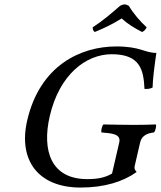

<svg xmlns="http://www.w3.org/2000/svg" viewBox="-20 -834 724 864"><path d="M503.3 -625C341.3 -625 159.2 -538 102.4 -292C60.9 -112 152.7 10 342.7 10C448.7 10 533.7 -16 594.9 -60C586.9 -69 583.5 -76 585.9 -86L610.6 -193C618.2 -226 646.3 -235 672.9 -238C679.3 -244 684.9 -268 681.3 -274C654 -273 622.8 -272 586.8 -272C551.8 -272 487 -273 445.3 -274C438.9 -268 433.3 -244 436.9 -238C485 -234 525.3 -231 516.6 -193L484.2 -53C453.1 -35 421.5 -28 372.5 -28C209.5 -28 168 -156 203.8 -311C247.2 -499 367.2 -590 483.2 -590C613.2 -590 626.1 -516 630.2 -434C642 -433 655.2 -434 666.6 -440C667.8 -480 673.9 -528 683.6 -596C629.6 -596 613.3 -625 503.3 -625ZM559.5 -808C545.9 -815.7 536.5 -816.4 520.5 -808C481.7 -774 440.6 -739 397.1 -711C397.1 -702 398.7 -696 406.3 -690C448.2 -707 484.1 -724 527.4 -751C554.6 -726 584.5 -708 619.3 -690C629.3 -693.8 635.2 -701.9 640.1 -711C610.4 -738 581.2 -772 559.5 -808Z"/></svg>

Font: Linux Libertine Mono O
Style: Mono Oblique
Weight: 400
Italic angle: -13°
Designer: Philipp H. Poll
Foundry: Philipp H. Poll
Version: Version 5.1.7